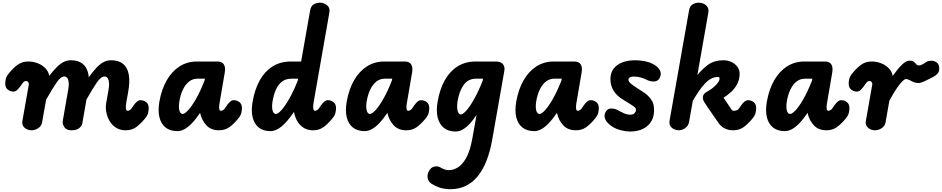

<svg xmlns="http://www.w3.org/2000/svg" viewBox="-20 -948 6854 1397"><path d="M209 0Q181 0 159.2 -18.2Q137.5 -36.5 143 -68.5L189.5 -332Q190.5 -337 189.2 -341.8Q188 -346.5 185.5 -350.2Q183 -354 179.5 -356.2Q176 -358.5 172 -358.5Q161 -358.5 155.5 -354.5Q150 -350.5 147 -346.5L125.5 -316.5Q115.5 -302.5 103.2 -292Q91 -281.5 78 -281.5Q55 -281.5 36.5 -296Q18 -310.5 18 -339.5Q18 -353 22.2 -373.5Q26.5 -394 48 -418.5Q80.5 -457.5 111.8 -479Q143 -500.5 185.5 -500.5Q221 -500.5 253.8 -488Q286.5 -475.5 309.5 -452.2Q332.5 -429 338.5 -396.5Q367.5 -433.5 392.2 -458.5Q417 -483.5 442 -496.5Q467 -509.5 496 -509.5Q535.5 -509.5 563 -495.5Q590.5 -481.5 606.5 -454Q622.5 -426.5 626 -385.5Q652.5 -422.5 677.5 -450.5Q702.5 -478.5 729.5 -494Q756.5 -509.5 788 -509.5Q843 -509.5 875.2 -483.5Q907.5 -457.5 917 -405.8Q926.5 -354 912 -275.5L900 -209Q897 -191.5 896 -178.8Q895 -166 896.2 -158Q897.5 -150 900.5 -146Q903.5 -142 908 -142Q916 -142 923 -146Q930 -150 933.5 -154L954.5 -184Q964.5 -198.5 976.8 -208.8Q989 -219 1002 -219Q1025.5 -219 1043.8 -204.8Q1062 -190.5 1062 -161.5Q1062 -148 1057.8 -127.5Q1053.5 -107 1032 -82Q999.5 -43 968.5 -21.5Q937.5 0 894.5 0Q853.5 0 824.2 -18.8Q795 -37.5 777.2 -67.8Q759.5 -98 753.2 -133Q747 -168 753 -200.5L770 -297Q775.5 -327 773.2 -348.2Q771 -369.5 762.8 -380.5Q754.5 -391.5 740 -391.5Q714.5 -391.5 683 -345.2Q651.5 -299 609 -223.5L578.5 -48Q576 -33 557.2 -16.5Q538.5 0 499.5 0Q465 0 448.8 -22.2Q432.5 -44.5 437 -70L476.5 -297Q482 -327 480 -348.2Q478 -369.5 469.5 -380.5Q461 -391.5 446.5 -391.5Q421.5 -391.5 390 -345Q358.5 -298.5 315.5 -222.5L286.5 -58.5Q281.5 -30 257.5 -15Q233.5 0 209 0Z M1285 -210.5Q1278.5 -169.5 1285.2 -144.2Q1292 -119 1309 -119Q1324 -119 1349.5 -146.5Q1375 -174 1406 -228Q1437 -282 1468 -361L1471 -375.5H1416Q1382.5 -375.5 1356 -355Q1329.5 -334.5 1311.5 -297.5Q1293.5 -260.5 1285 -210.5ZM1140 -210.5Q1156 -299.5 1193.5 -364.5Q1231 -429.5 1286.8 -465Q1342.5 -500.5 1412 -500.5H1561.5Q1596 -500.5 1609 -478.8Q1622 -457 1615.5 -421L1576.5 -193Q1574.5 -179.5 1574.2 -170Q1574 -160.5 1575.5 -154.2Q1577 -148 1579.8 -145Q1582.5 -142 1586.5 -142Q1594.5 -142 1601.5 -146Q1608.5 -150 1612 -154L1633 -184Q1643 -198.5 1655.2 -208.8Q1667.5 -219 1680.5 -219Q1704 -219 1722.2 -204.8Q1740.5 -190.5 1740.5 -161.5Q1740.5 -148 1736.2 -127.5Q1732 -107 1710.5 -82Q1678 -43 1647 -21.5Q1616 0 1573 0Q1514.5 0 1481 -37Q1447.5 -74 1437 -122.5L1436 -127Q1404.5 -80.5 1376.2 -51.2Q1348 -22 1322 -8Q1296 6 1270 6Q1218 6 1184.8 -20.2Q1151.5 -46.5 1139.8 -95.2Q1128 -144 1140 -210.5Z M1963 -210.5Q1956.5 -169.5 1963.2 -144.2Q1970 -119 1987 -119Q1998.5 -119 2015.8 -134.5Q2033 -150 2054.5 -180.8Q2076 -211.5 2099.5 -256.8Q2123 -302 2146.5 -361L2149 -375.5H2101Q2060.5 -375.5 2032.8 -355Q2005 -334.5 1988.2 -297.5Q1971.5 -260.5 1963 -210.5ZM1818.5 -210.5Q1834 -299.5 1870.5 -364.5Q1907 -429.5 1963.8 -465Q2020.5 -500.5 2097.5 -500.5H2171L2237 -874.5Q2242.5 -904.5 2263 -916.5Q2283.5 -928.5 2307 -928.5Q2336.5 -928.5 2359.8 -909.8Q2383 -891 2376.5 -856.5L2263 -209Q2259 -186 2258.8 -171Q2258.5 -156 2261.8 -149Q2265 -142 2271 -142Q2279 -142 2286 -146Q2293 -150 2296.5 -154L2317.5 -184Q2327.5 -198.5 2339.8 -208.8Q2352 -219 2365 -219Q2388.5 -219 2406.8 -204.8Q2425 -190.5 2425 -161.5Q2425 -148 2420.8 -127.5Q2416.5 -107 2395 -82Q2362.5 -43 2331.5 -21.5Q2300.5 0 2257.5 0Q2217.5 0 2189 -18.2Q2160.5 -36.5 2143.5 -66Q2126.5 -95.5 2120 -129L2119.5 -134Q2067 -58.5 2026.8 -26.2Q1986.5 6 1948.5 6Q1870 6 1835.2 -52.2Q1800.5 -110.5 1818.5 -210.5Z M2648 -210.5Q2641.5 -169.5 2648.2 -144.2Q2655 -119 2672 -119Q2687 -119 2712.5 -146.5Q2738 -174 2769 -228Q2800 -282 2831 -361L2834 -375.5H2779Q2745.5 -375.5 2719 -355Q2692.5 -334.5 2674.5 -297.5Q2656.5 -260.5 2648 -210.5ZM2503 -210.5Q2519 -299.5 2556.5 -364.5Q2594 -429.5 2649.8 -465Q2705.5 -500.5 2775 -500.5H2924.5Q2959 -500.5 2972 -478.8Q2985 -457 2978.5 -421L2939.5 -193Q2937.5 -179.5 2937.2 -170Q2937 -160.5 2938.5 -154.2Q2940 -148 2942.8 -145Q2945.5 -142 2949.5 -142Q2957.5 -142 2964.5 -146Q2971.5 -150 2975 -154L2996 -184Q3006 -198.5 3018.2 -208.8Q3030.5 -219 3043.5 -219Q3067 -219 3085.2 -204.8Q3103.5 -190.5 3103.5 -161.5Q3103.5 -148 3099.2 -127.5Q3095 -107 3073.5 -82Q3041 -43 3010 -21.5Q2979 0 2936 0Q2877.5 0 2844 -37Q2810.5 -74 2800 -122.5L2799 -127Q2767.5 -80.5 2739.2 -51.2Q2711 -22 2685 -8Q2659 6 2633 6Q2581 6 2547.8 -20.2Q2514.5 -46.5 2502.8 -95.2Q2491 -144 2503 -210.5Z M3294.5 9Q3242 9 3209 -18Q3176 -45 3164.2 -94.5Q3152.5 -144 3164.5 -210.5Q3180 -299.5 3216.5 -364.5Q3253 -429.5 3309.5 -465Q3366 -500.5 3441 -500.5H3588Q3622 -500.5 3638.5 -482Q3655 -463.5 3649.5 -432L3561.5 67.5Q3530 246.5 3453.2 337.5Q3376.5 428.5 3258 428.5Q3206.5 428.5 3170 413.8Q3133.5 399 3117.5 387.5Q3095 371.5 3091.2 344.2Q3087.5 317 3104.5 291Q3118 268.5 3142.5 263.5Q3167 258.5 3189.5 273Q3198.5 278.5 3213.2 284.2Q3228 290 3249 290Q3276.5 290 3309.2 271.5Q3342 253 3371 203Q3400 153 3417 58L3447.5 -112.5Q3422.5 -73.5 3396.8 -46.2Q3371 -19 3345.5 -5Q3320 9 3294.5 9ZM3309 -210.5Q3305 -183 3306.5 -161.5Q3308 -140 3314.8 -127.8Q3321.5 -115.5 3333 -115.5Q3342 -115.5 3355 -125.8Q3368 -136 3383.8 -156Q3399.5 -176 3417.2 -205.5Q3435 -235 3454 -273.5Q3473 -312 3491.5 -359L3495 -375.5H3445Q3386 -375.5 3353.8 -330.5Q3321.5 -285.5 3309 -210.5Z M3881.5 -210.5Q3875 -169.5 3881.8 -144.2Q3888.5 -119 3905.5 -119Q3920.5 -119 3946 -146.5Q3971.5 -174 4002.5 -228Q4033.5 -282 4064.5 -361L4067.5 -375.5H4012.5Q3979 -375.5 3952.5 -355Q3926 -334.5 3908 -297.5Q3890 -260.5 3881.5 -210.5ZM3736.5 -210.5Q3752.5 -299.5 3790 -364.5Q3827.5 -429.5 3883.2 -465Q3939 -500.5 4008.5 -500.5H4158Q4192.5 -500.5 4205.5 -478.8Q4218.5 -457 4212 -421L4173 -193Q4171 -179.5 4170.8 -170Q4170.5 -160.5 4172 -154.2Q4173.5 -148 4176.2 -145Q4179 -142 4183 -142Q4191 -142 4198 -146Q4205 -150 4208.5 -154L4229.5 -184Q4239.5 -198.5 4251.8 -208.8Q4264 -219 4277 -219Q4300.5 -219 4318.8 -204.8Q4337 -190.5 4337 -161.5Q4337 -148 4332.8 -127.5Q4328.5 -107 4307 -82Q4274.5 -43 4243.5 -21.5Q4212.5 0 4169.5 0Q4111 0 4077.5 -37Q4044 -74 4033.5 -122.5L4032.5 -127Q4001 -80.5 3972.8 -51.2Q3944.5 -22 3918.5 -8Q3892.5 6 3866.5 6Q3814.5 6 3781.2 -20.2Q3748 -46.5 3736.2 -95.2Q3724.5 -144 3736.5 -210.5Z M4564.5 9Q4535.5 9 4499.8 0.2Q4464 -8.5 4437 -25.5Q4395.5 -52 4383.5 -81Q4371.5 -110 4387.5 -135Q4402 -160.5 4431.8 -158.5Q4461.5 -156.5 4485 -141Q4494 -136 4517.8 -124.8Q4541.5 -113.5 4565.5 -113.5Q4587.5 -113.5 4597.2 -124.5Q4607 -135.5 4607 -146.5Q4607 -155 4604.5 -160.2Q4602 -165.5 4593.5 -172Q4579.5 -182 4558.5 -195.2Q4537.5 -208.5 4514 -222.5Q4468.5 -249.5 4445 -287.2Q4421.5 -325 4421.5 -372Q4421.5 -437 4470 -473.2Q4518.5 -509.5 4603 -509.5Q4632 -509.5 4664.5 -504Q4697 -498.5 4724.5 -485.5Q4764.5 -466.5 4780.2 -439Q4796 -411.5 4779 -379Q4766 -355.5 4737.8 -355Q4709.5 -354.5 4682 -369Q4665 -378 4640.8 -384.5Q4616.5 -391 4591 -391Q4573 -391 4562.8 -384.5Q4552.5 -378 4552.5 -368Q4552.5 -355.5 4566.8 -342.5Q4581 -329.5 4613 -309Q4634.5 -295 4658 -279.8Q4681.5 -264.5 4693.5 -252.5Q4713 -234 4726 -210.8Q4739 -187.5 4739 -143.5Q4739 -98 4717.8 -63.5Q4696.5 -29 4657.2 -10Q4618 9 4564.5 9Z M5209 -52 5130 -166Q5117.5 -185 5105.8 -203Q5094 -221 5094 -237Q5094 -251.5 5100.8 -261Q5107.5 -270.5 5115.5 -275.5Q5165.5 -303.5 5190.5 -330.8Q5215.5 -358 5215.5 -374Q5215.5 -382.5 5212.8 -385.2Q5210 -388 5203.5 -388Q5177 -388 5153.5 -375.2Q5130 -362.5 5108.2 -339.2Q5086.5 -316 5065 -284.5Q5043.5 -253 5021 -215L4994 -62.5Q4989 -32 4965.5 -16Q4942 0 4918.5 0Q4902.5 0 4885.2 -7.5Q4868 -15 4858 -30.8Q4848 -46.5 4852 -71L4994 -874.5Q4999.5 -904.5 5020.2 -916.5Q5041 -928.5 5064 -928.5Q5095 -928.5 5117.2 -909.8Q5139.5 -891 5134 -856.5L5054 -401.5Q5091 -447.5 5134.5 -478.5Q5178 -509.5 5244.5 -509.5Q5275.5 -509.5 5302 -497Q5328.5 -484.5 5345 -462.5Q5361.5 -440.5 5361.5 -411.5Q5361.5 -366 5341.2 -331.5Q5321 -297 5293.8 -273.8Q5266.5 -250.5 5244.5 -237L5305 -147.5Q5308.5 -142 5319 -142Q5333.5 -142 5342 -146Q5350.5 -150 5353.5 -154L5374.5 -184Q5384.5 -198.5 5397 -208.8Q5409.5 -219 5422 -219Q5445.5 -219 5463.8 -204.8Q5482 -190.5 5482 -161.5Q5482 -148 5477.8 -127.5Q5473.5 -107 5452 -82Q5419.5 -43 5388.5 -21.5Q5357.5 0 5314.5 0Q5279.5 0 5252.5 -14Q5225.5 -28 5209 -52Z M5705 -210.5Q5698.5 -169.5 5705.2 -144.2Q5712 -119 5729 -119Q5744 -119 5769.5 -146.5Q5795 -174 5826 -228Q5857 -282 5888 -361L5891 -375.5H5836Q5802.5 -375.5 5776 -355Q5749.5 -334.5 5731.5 -297.5Q5713.5 -260.5 5705 -210.5ZM5560 -210.5Q5576 -299.5 5613.5 -364.5Q5651 -429.5 5706.8 -465Q5762.5 -500.5 5832 -500.5H5981.5Q6016 -500.5 6029 -478.8Q6042 -457 6035.5 -421L5996.5 -193Q5994.5 -179.5 5994.2 -170Q5994 -160.5 5995.5 -154.2Q5997 -148 5999.8 -145Q6002.5 -142 6006.5 -142Q6014.5 -142 6021.5 -146Q6028.5 -150 6032 -154L6053 -184Q6063 -198.5 6075.2 -208.8Q6087.5 -219 6100.5 -219Q6124 -219 6142.2 -204.8Q6160.5 -190.5 6160.5 -161.5Q6160.5 -148 6156.2 -127.5Q6152 -107 6130.5 -82Q6098 -43 6067 -21.5Q6036 0 5993 0Q5934.5 0 5901 -37Q5867.5 -74 5857 -122.5L5856 -127Q5824.5 -80.5 5796.2 -51.2Q5768 -22 5742 -8Q5716 6 5690 6Q5638 6 5604.8 -20.2Q5571.5 -46.5 5559.8 -95.2Q5548 -144 5560 -210.5Z M6346 0Q6318 0 6296.2 -18.2Q6274.5 -36.5 6280 -68.5L6326.5 -332Q6327.5 -337 6326.2 -341.8Q6325 -346.5 6322.5 -350.2Q6320 -354 6316.5 -356.2Q6313 -358.5 6309 -358.5Q6298 -358.5 6292.5 -354.5Q6287 -350.5 6284 -346.5L6262.5 -316.5Q6252.5 -302.5 6240.2 -292Q6228 -281.5 6215 -281.5Q6192 -281.5 6173.5 -296Q6155 -310.5 6155 -339.5Q6155 -353 6159.2 -373.5Q6163.5 -394 6185 -418.5Q6217.5 -457.5 6248.8 -479Q6280 -500.5 6322.5 -500.5Q6358 -500.5 6390.8 -487.8Q6423.5 -475 6446.5 -451.8Q6469.5 -428.5 6475.5 -396Q6513.5 -449.5 6543.5 -478Q6573.5 -506.5 6596.5 -506.5Q6620 -506.5 6630 -498Q6640 -489.5 6646.5 -480.8Q6653 -472 6666 -472Q6680.5 -472 6695.2 -481.5Q6710 -491 6718 -496Q6732 -505.5 6754.8 -506Q6777.5 -506.5 6795.8 -493.5Q6814 -480.5 6814 -450Q6814 -428.5 6803.8 -415.2Q6793.5 -402 6779.5 -394Q6765.5 -386 6754 -380Q6734 -369.5 6707 -356.8Q6680 -344 6662.5 -344Q6642 -344 6626 -351.2Q6610 -358.5 6596.8 -365.8Q6583.5 -373 6571.5 -373Q6563 -373 6546.5 -357.5Q6530 -342 6506 -307.2Q6482 -272.5 6451 -215L6423.5 -58.5Q6418.5 -30 6394.5 -15Q6370.5 0 6346 0Z"/></svg>

Font: Edu VIC WA NT Hand Pre
Style: Regular
Weight: 400
Designer: Tina and Corey Anderson, Eben Sorkin, Mirko Velimirovic
Foundry: Google for Education
Version: Version 1.000